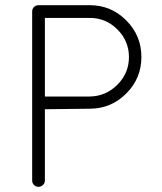

<svg xmlns="http://www.w3.org/2000/svg" viewBox="-20 -720 623 740"><path d="M104 -24V-676Q104 -686 111 -693Q118 -700 128 -700H131H326Q408 -700 466.5 -641.5Q525 -583 525 -500Q525 -418 466.5 -359.5Q408 -301 326 -301L153 -299V-24Q153 -14 145.5 -7Q138 0 128 0Q118 0 111 -7Q104 -14 104 -24ZM153 -348H326Q388 -349 432.5 -393.5Q477 -438 477 -500Q477 -562 432.5 -606.5Q388 -651 326 -651H153Z"/></svg>

Font: Quicksand
Style: Regular
Weight: 400
Designer: Andrew Paglinawan
Foundry: Andrew Paglinawan
Version: 1.002